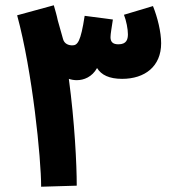

<svg xmlns="http://www.w3.org/2000/svg" viewBox="-20 -704 656 728"><path d="M271 0C271 -81 263 -242 241 -405C250 -402 260 -400 271 -400C298 -400 329 -412 348 -446C364 -420 394 -405 443 -405C529 -405 591 -452 591 -540C591 -583 577 -639 560 -681L450 -648C459 -625 465 -594 465 -574C465 -555 460 -536 429 -536C408 -536 399 -545 399 -563C399 -576 404 -602 408 -630L301 -644C286 -545 274 -532 254 -532C241 -532 224 -537 219 -556L199 -627C195 -647 189 -666 184 -684L45 -646C103 -433 136 -103 136 4Z"/></svg>

Font: Noto Sans Arabic UI
Style: Bold
Weight: 700
Designer: Monotype Design Team, Nadine Chahine and Nizar Qandah
Foundry: Monotype Imaging Inc.
Version: Version 2.010